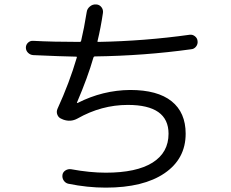

<svg xmlns="http://www.w3.org/2000/svg" viewBox="-20 -816 1040 866"><path d="M129.9 -567.4Q116.2 -568.4 106.4 -578.1Q96.7 -587.9 96.7 -601.1Q96.7 -614.3 106.4 -623.5Q116.2 -632.8 129.9 -631.8Q218.8 -627 339.8 -627Q344.7 -627 345.7 -630.9Q359.4 -688.5 371.1 -761.7Q373 -776.4 385.3 -786.6Q397.5 -796.9 412.1 -795.9H415Q428.7 -794.9 437.5 -783.7Q446.3 -772.5 444.3 -757.8Q434.6 -691.4 419.9 -630.9Q418 -627 423.8 -627Q632.8 -630.9 835 -659.2Q848.6 -661.1 859.4 -652.3Q870.1 -643.6 871.1 -630.9Q873 -617.2 864.3 -606Q855.5 -594.7 841.8 -593.8Q630.9 -564.5 407.2 -561.5Q403.3 -561.5 401.4 -556.6Q376 -467.8 327.1 -353.5V-351.6H330.1Q443.4 -409.2 567.4 -410.2Q690.4 -410.2 753.9 -359.4Q817.4 -308.6 817.4 -212.9Q817.4 -99.6 722.2 -34.7Q627 30.3 457 30.3Q374 30.3 288.1 12.7Q275.4 9.8 267.6 -1.5Q259.8 -12.7 261.7 -27.3Q263.7 -40 275.4 -47.4Q287.1 -54.7 300.8 -52.7Q385.7 -37.1 457 -37.1Q595.7 -37.1 668 -82.5Q740.2 -127.9 740.2 -212.9Q740.2 -342.8 556.6 -342.8Q437.5 -342.8 329.1 -281.2Q298.8 -264.6 265.6 -276.4L256.8 -280.3Q244.1 -285.2 238.8 -298.3Q233.4 -311.5 239.3 -325.2Q293 -442.4 326.2 -555.7Q328.1 -560.5 323.2 -560.5Q259.8 -561.5 129.9 -567.4Z"/></svg>

Font: Rounded-L Mgen+ 2m regular
Style: Regular
Weight: 400
Designer: [Source Han Sans]
Ryoko NISHIZUKA  (kana & ideographs); Paul D. Hunt (Latin, Greek & Cyrillic); Wenlong ZHANG  (bopomofo
Version: Version 1.059.20150602